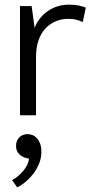

<svg xmlns="http://www.w3.org/2000/svg" viewBox="-20 -496 394 826"><path d="M66 0V-470H116L129 -376Q146 -421 186 -448.5Q226 -476 277 -476Q302 -476 320 -472Q338 -468 349 -463L336 -401Q324 -407 309 -411Q294 -415 274 -415Q245 -415 220 -404.5Q195 -394 176 -374Q157 -354 146 -323Q135 -292 135 -252V0ZM94 184Q78 181 63.5 168Q49 155 49 131Q49 110 62.5 95.5Q76 81 99 81Q109 81 119.5 85Q130 89 138.5 98Q147 107 152.5 121.5Q158 136 158 158Q158 181 150 203Q142 225 128 245Q114 265 95 282Q76 299 54 310L32 279Q61 263 81.5 237.5Q102 212 105 187Z"/></svg>

Font: Mukta Mahee Light
Style: Regular
Weight: 300
Designer: Shuchita Grover, Noopur Datye, Girish Dalvi, Yashodeep Gholap
Foundry: Ek Type
Version: Version 2.538;PS 1.000;hotconv 16.6.51;makeotf.lib2.5.65220;